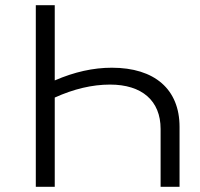

<svg xmlns="http://www.w3.org/2000/svg" viewBox="-20 -720 771 740"><path d="M191 0V-344C264 -377 335 -394 404 -394C527 -394 599 -332 599 -223V0H672V-231C672 -376 576 -459 411 -459C340 -459 267 -443 191 -410V-700H118V0Z"/></svg>

Font: Malon Grotesk
Style: Regular
Weight: 400
Designer: Julieta Ulanovsky
Foundry: Julieta Ulanovsky
Version: Version 7.200